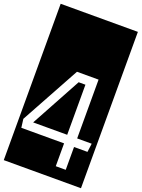

<svg xmlns="http://www.w3.org/2000/svg" viewBox="-214 -1004 962 1304"><g transform="rotate(20 267.0 -352.0)"><path d="M-12 -917H546V213H-12ZM406 131V-34H503L511 -96H406V-521H250L17 -96L25 -34H334V131ZM334 -96H88L285 -458H334Z"/></g></svg>

Font: Zilla Slab Highlight
Style: Regular
Weight: 400
Designer: Typotheque Type Foundry
Foundry: Typotheque type foundry
Version: Version 1.1; 2017; ttfautohint (v1.6)